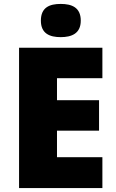

<svg xmlns="http://www.w3.org/2000/svg" viewBox="-20 -1008 589 977"><path d="M289 -988C233 -988 188 -971 188 -903C188 -837 233 -819 289 -819C344 -819 391 -837 391 -903C391 -971 344 -988 289 -988ZM501 -51V-208H270V-343H484V-498H270V-610H501V-765H77V-51Z"/></svg>

Font: Noto Sans Tamil UI Black
Style: Regular
Weight: 900
Designer: Jelle Bosma - Monotype Design Team
Foundry: Monotype Imaging Inc.
Version: Version 2.004